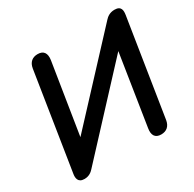

<svg xmlns="http://www.w3.org/2000/svg" viewBox="-158 -878 1062 1053"><g transform="rotate(-30 373.0 -352.0)"><path d="M87 9C118 9 135 -7 146 -19L598 -506L528 -58C521 -16 536 8 574 8C608 8 630 -11 636 -47L732 -657C736 -683 736 -713 693 -713C661 -713 643 -697 632 -685L182 -201L253 -648C259 -689 244 -713 206 -713C173 -713 150 -695 144 -658L48 -47C44 -24 45 9 87 9Z"/></g></svg>

Font: SN Pro Semibold
Style: Italic
Weight: 600
Italic angle: -9°
Designer: Tobias Whetton
Foundry: Supernotes
Version: Version 1.001;Glyphs 3.2 (3249)